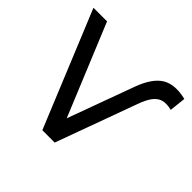

<svg xmlns="http://www.w3.org/2000/svg" viewBox="-167 -902 1095 1095"><g transform="rotate(45 380.5 -354.0)"><path d="M14.1 -700H123.7L352 -146.3L499.3 -548.9Q537 -651.3 594.6 -686.5Q652.1 -721.7 748.3 -698.7L737.4 -599.9Q695.9 -610 667.8 -602.4Q639.7 -594.7 618.6 -567.1Q597.6 -539.6 579 -487.1L401.4 0H301.7Z"/></g></svg>

Font: iiserrat Thin
Style: Regular
Weight: 100
Designer: Akira Ohta
Foundry: Akira Ohta
Version: Version 1.200;Glyphs 3.3.1 (3343)